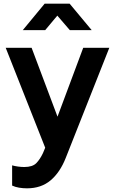

<svg xmlns="http://www.w3.org/2000/svg" viewBox="-20 -804 626 1045"><path d="M127 221Q204 221 255.5 177.5Q307 134 338 55L575 -544H433L293 -169L152 -544H11L226 0L214 29Q198 63 177.5 84Q157 105 112 105Q96 105 78 102.5Q60 100 46 96V206Q63 214 84 217.5Q105 221 127 221ZM104 -640H226L292 -719L360 -640H479L359 -784H223Z"/></svg>

Font: Plus Jakarta Sans
Style: Bold
Weight: 700
Designer: Gumpita Rahayu
Foundry: Tokotype
Version: Version 2.004; ttfautohint (v1.8.3)